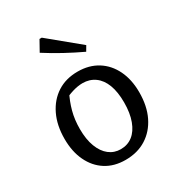

<svg xmlns="http://www.w3.org/2000/svg" viewBox="-178 -850 893 970"><g transform="rotate(-30 268.5 -364.5)"><path d="M271 9Q205 9 157 -21.5Q109 -52 82.5 -107.5Q56 -163 56 -237Q56 -316 84.5 -375Q113 -434 163.5 -466.5Q214 -499 283 -499Q349 -499 398 -468.5Q447 -438 474 -382.5Q501 -327 501 -253Q501 -173 472.5 -114.5Q444 -56 392.5 -23.5Q341 9 271 9ZM277 -50Q317 -50 346.5 -73Q376 -96 392.5 -140.5Q409 -185 409 -247Q409 -308 393 -350Q377 -392 346.5 -414Q316 -436 275 -436Q248 -436 216.5 -426.5Q185 -417 145 -397L196 -434Q173 -389 160.5 -342.5Q148 -296 148 -242Q148 -181 164.5 -138Q181 -95 210 -72.5Q239 -50 277 -50ZM371 -564Q318 -589 266.5 -617Q215 -645 165 -677L199 -738H212L388 -593Z"/></g></svg>

Font: Piazzolla Thin Medium
Style: Regular
Weight: 500
Version: Version 2.005